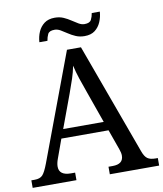

<svg xmlns="http://www.w3.org/2000/svg" viewBox="-96 -977 897 1054"><g transform="rotate(-10 352.5 -449.5)"><path d="M0 0V-42H19Q48 -42 62.5 -57Q77 -72 95 -120L317 -714H395L621 -95Q632 -64 647.5 -53Q663 -42 692 -42H705V0H430V-42H453Q513 -42 513 -90Q513 -98 511 -107Q509 -116 505 -127L465 -239H202L164 -134Q155 -110 155 -91Q155 -42 221 -42H244V0ZM221 -289H447L385 -464Q369 -508 356 -547Q343 -586 335 -622Q328 -586 317 -553Q306 -520 289 -473ZM426 -771Q399 -771 377 -780.5Q355 -790 336.5 -802.5Q318 -815 301.5 -824.5Q285 -834 269 -834Q239 -834 231 -817.5Q223 -801 220 -781H175Q177 -812 188.5 -838.5Q200 -865 222.5 -882Q245 -899 281 -899Q308 -899 329.5 -889.5Q351 -880 369.5 -867.5Q388 -855 404.5 -845.5Q421 -836 437 -836Q466 -836 474.5 -852.5Q483 -869 486 -889H531Q529 -859 517.5 -832Q506 -805 484 -788Q462 -771 426 -771Z"/></g></svg>

Font: Noto Serif Khitan Small Script
Style: Regular
Weight: 400
Designer: LIU Zhao, ZHANG Congyu, Kushim JIANG
Foundry: Guyu Beijing Co. Ltd.
Version: Version 1.000; ttfautohint (v1.8.4.7-5d5b)